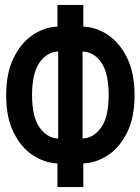

<svg xmlns="http://www.w3.org/2000/svg" viewBox="-20 -746 570 779"><path d="M213 13V-83Q161 -85 113.5 -116Q66 -147 35.5 -208Q5 -269 5 -359Q5 -449 35 -510.5Q65 -572 112.5 -604Q160 -636 213 -638V-726H318V-638Q371 -636 418.5 -604Q466 -572 496 -510.5Q526 -449 526 -359Q526 -269 495.5 -208Q465 -147 417.5 -116Q370 -85 318 -83V13ZM216 -184V-537Q170 -535 140 -491.5Q110 -448 110 -360Q110 -272 140.5 -229Q171 -186 216 -184ZM315 -184Q360 -186 390.5 -229Q421 -272 421 -360Q421 -448 391.5 -491.5Q362 -535 315 -537Z"/></svg>

Font: Noto Sans Mono Condensed SemiBold
Style: Regular
Weight: 600
Width: 3
Designer: Monotype Design Team
Foundry: Monotype Imaging Inc.
Version: Version 2.014